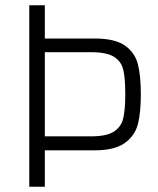

<svg xmlns="http://www.w3.org/2000/svg" viewBox="-20 -708 600 728"><path d="M150 -688V-562H339Q416 -562 454 -535Q492 -508 503 -464Q514 -420 514 -350Q514 -282 503 -238Q492 -194 453.5 -166Q415 -138 339 -138H150V0H91V-688ZM455 -350Q455 -411 447.5 -443Q440 -475 412.5 -492.5Q385 -510 326 -510H150V-191H325Q383 -191 411 -208.5Q439 -226 447 -258.5Q455 -291 455 -350Z"/></svg>

Font: Saira SemiCondensed Light
Style: Regular
Weight: 300
Width: 4
Designer: Hector Gatti with collaboration of the Omnibus-Type team
Foundry: Omnibus-Type
Version: Version 0.072; ttfautohint (v1.8)